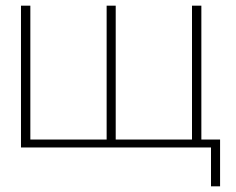

<svg xmlns="http://www.w3.org/2000/svg" viewBox="-20 -520 832 677"><path d="M54 -500V0H724V137H756V-28H690V-500H657V-28H388V-500H356V-28H87V-500Z"/></svg>

Font: LT Wave Text Thin
Style: Regular
Weight: 100
Designer: Daniel Lyons
Version: Version 2.5 (Glyphs App)